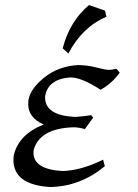

<svg xmlns="http://www.w3.org/2000/svg" viewBox="-20 -734 547 761"><path d="M178.2 7.3Q33.2 -2 33.2 -100.1L34.2 -116.7Q52.7 -200.7 153.3 -240.7Q91.8 -266.6 91.8 -321.8L92.8 -337.9Q100.6 -382.8 155.8 -427Q210.9 -471.2 288.1 -476.1Q324.2 -476.1 361.6 -466.6Q398.9 -457 412.6 -457Q428.7 -458 441.4 -461.4L454.6 -446.3Q422.9 -401.9 378.4 -378.4Q303.2 -427.2 259.3 -427.2Q171.4 -420.9 159.2 -354.5L158.7 -347.7Q158.7 -275.9 278.8 -270.5Q326.2 -274.4 341.3 -277.8L349.1 -267.6L316.4 -222.2Q292 -229.5 270.5 -229.5Q139.6 -225.1 114.3 -142.6Q112.8 -135.3 112.8 -128.4Q112.8 -63 227.1 -56.2Q300.3 -57.6 388.7 -101.1L395.5 -75.2Q297.9 5.4 178.2 7.3ZM251 -522 228.5 -542.5Q256.8 -650.9 333 -713.9L396 -691.9L401.9 -668Q305.7 -626.5 251 -522Z"/></svg>

Font: Kelvinch
Style: Italic
Weight: 400
Italic angle: -10°
Designer: Paul James Miller
Foundry: High-Logic / Made with FontCreator
Version: Version 3.40;July 22, 2017;FontCreator 11.0.0.2388 64-bit